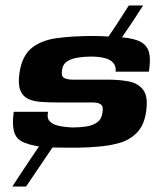

<svg xmlns="http://www.w3.org/2000/svg" viewBox="-20 -596 584 699"><path d="M25 83Q39 61 56 35.5Q73 10 90 -15.5Q107 -41 122 -63Q82 -69 59.5 -81Q37 -93 30.5 -119Q24 -145 30 -189Q62 -189 93 -189Q124 -189 155 -189Q150 -167 160.5 -155Q171 -143 193 -138Q215 -133 245 -132Q271 -132 294 -135.5Q317 -139 333.5 -150.5Q350 -162 353 -186Q357 -208 347.5 -215.5Q338 -223 317 -223Q285 -223 253 -223Q221 -223 190 -223Q157 -223 129 -225Q101 -227 81.5 -236.5Q62 -246 53.5 -268.5Q45 -291 51 -331Q60 -392 94.5 -420.5Q129 -449 186 -457Q243 -465 319 -465Q334 -465 348 -464.5Q362 -464 375 -463Q395 -492 413 -520Q431 -548 449 -576H501Q482 -546 463 -517.5Q444 -489 424 -460Q471 -456 494 -442.5Q517 -429 523 -403.5Q529 -378 522 -335Q492 -335 461.5 -335Q431 -335 401 -335Q403 -355 392.5 -367Q382 -379 361.5 -384.5Q341 -390 311 -390Q285 -390 261.5 -386Q238 -382 223 -371.5Q208 -361 206 -341Q202 -319 213 -312.5Q224 -306 246 -306Q278 -306 309.5 -306Q341 -306 374 -306Q415 -306 449 -299.5Q483 -293 501.5 -268.5Q520 -244 512 -190Q505 -140 478.5 -113Q452 -86 414.5 -75.5Q377 -65 335 -62Q303 -59 266 -58.5Q229 -58 171 -59L75 83Z"/></svg>

Font: Genos
Style: Bold Italic
Weight: 700
Italic angle: -8°
Version: Version 1.010